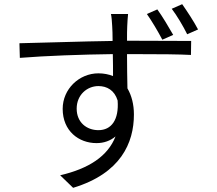

<svg xmlns="http://www.w3.org/2000/svg" viewBox="-20 -843 1040 919"><path d="M928 -702C907 -742 875 -790 852 -823L802 -801C827 -768 855 -721 876 -679ZM809 -676C788 -713 757 -765 733 -798L683 -776C707 -742 736 -693 757 -653ZM451 -220C395 -220 347 -257 347 -323C347 -389 397 -431 451 -431C492 -431 528 -411 543 -362C550 -269 513 -220 451 -220ZM588 -648C588 -677 588 -702 589 -718C589 -730 592 -766 593 -776H511C514 -765 516 -737 517 -718C518 -703 519 -677 519 -647C369 -645 182 -638 73 -636L75 -566C199 -576 370 -582 520 -584C521 -547 521 -509 521 -479C501 -487 477 -492 451 -492C359 -492 280 -417 280 -322C280 -216 357 -158 442 -158C477 -158 508 -169 533 -190C496 -95 405 -36 268 -4L330 56C558 -13 621 -159 621 -295C621 -343 610 -386 590 -420C589 -465 588 -527 588 -584H607C752 -584 839 -583 894 -580L895 -647C849 -647 732 -648 608 -648Z"/></svg>

Font: Noto Sans CJK JP DemiLight
Style: Regular
Weight: 350
Designer: Ryoko NISHIZUKA (kana & ideographs); Paul D. Hunt (Latin, Greek & Cyrillic); Wenlong ZHANG (bopomofo); Sandoll Communica
Foundry: Adobe Systems Incorporated
Version: Version 1.004;PS 1.004;hotconv 1.0.82;makeotf.lib2.5.63406